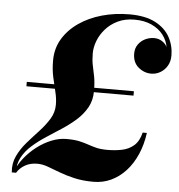

<svg xmlns="http://www.w3.org/2000/svg" viewBox="-55 -812 833 893"><g transform="rotate(5 362.0 -365.0)"><path d="M32 20Q28 -21.5 44.5 -56.5Q61 -91.5 88 -122.5Q115 -153.5 142.8 -183.2Q170.5 -213 189.8 -244.2Q209 -275.5 209 -311Q209 -340.5 201.2 -371.5Q193.5 -402.5 185.8 -437.5Q178 -472.5 178 -515Q178 -571.5 205 -616.5Q232 -661.5 278.8 -693.8Q325.5 -726 386 -743Q446.5 -760 514.5 -760Q588 -760 634.5 -735.8Q681 -711.5 702.8 -671.8Q724.5 -632 724.5 -586Q724.5 -558 712.2 -537.5Q700 -517 680.2 -505.5Q660.5 -494 638 -494Q604.5 -494 577.8 -516.5Q551 -539 551 -580.5Q551 -605.5 563.8 -623.2Q576.5 -641 596.2 -650.5Q616 -660 638 -660Q659.5 -660 676.5 -648.2Q693.5 -636.5 698.5 -622.5Q693.5 -654 673.5 -680Q653.5 -706 619.5 -721.8Q585.5 -737.5 539.5 -737.5Q495 -737.5 461.2 -721.2Q427.5 -705 404.8 -679Q382 -653 370.5 -623Q359 -593 359 -565Q359 -533 364.2 -508.5Q369.5 -484 374.8 -457Q380 -430 380 -390Q380 -347 361.8 -314Q343.5 -281 313.8 -254.2Q284 -227.5 248.2 -204Q212.5 -180.5 177.2 -157.8Q142 -135 112.8 -109.2Q83.5 -83.5 66.5 -52Q49.5 -20.5 51 20ZM414.5 30.5Q363.5 30.5 324 21.2Q284.5 12 253.2 0Q222 -12 196.5 -21.2Q171 -30.5 147 -30.5Q114.5 -30.5 90 -16.5Q65.5 -2.5 52 20H39.5Q52.5 -15.5 77.5 -47.2Q102.5 -79 134.8 -103.8Q167 -128.5 202.5 -142.8Q238 -157 272 -157Q309 -157 332.5 -151.8Q356 -146.5 374.5 -140Q393 -133.5 414 -128.2Q435 -123 466.5 -123Q501.5 -123 533.5 -129.5Q565.5 -136 589 -156.2Q612.5 -176.5 622.5 -217.5H642Q634.5 -162 614.5 -116.5Q594.5 -71 564.5 -38.2Q534.5 -5.5 496.5 12.5Q458.5 30.5 414.5 30.5ZM65 -385V-405.5H565V-385Z"/></g></svg>

Font: Bodoni Moda 11pt
Style: Bold Italic
Weight: 700
Italic angle: -13°
Designer: Owen Earl
Foundry: indestructible type
Version: Version 2.004